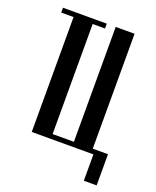

<svg xmlns="http://www.w3.org/2000/svg" viewBox="-118 -566 607 746"><g transform="rotate(20 186.0 -193.0)"><path d="M64 -475H13V-495H194V-475H143V-20H231V-495H309V-20H372V109H319V0H64Z"/></g></svg>

Font: Moniqa SemBd Narrow Heading
Style: Regular
Weight: 600
Width: 4
Designer: Rajesh Rajput
Foundry: Rajesh Rajput
Version: Version 1.000